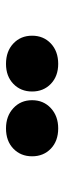

<svg xmlns="http://www.w3.org/2000/svg" viewBox="193 -969 214 640"><g transform="rotate(90 300.0 -649.0)"><path d="M408 -562Q367 -562 340.5 -586.5Q314 -611 314 -649Q314 -687 340.5 -711.5Q367 -736 408 -736Q450 -736 475.5 -711.5Q501 -687 501 -649Q501 -611 475.5 -586.5Q450 -562 408 -562ZM193 -562Q151 -562 125 -586.5Q99 -611 99 -649Q99 -687 125 -711.5Q151 -736 193 -736Q234 -736 259.5 -711.5Q285 -687 285 -649Q285 -611 259.5 -586.5Q234 -562 193 -562Z"/></g></svg>

Font: Wittgenstein Black
Style: Regular
Weight: 900
Designer: Jörg Drees
Foundry: Jörg Drees
Version: Version 1.303; ttfautohint (v1.8.4.7-5d5b)